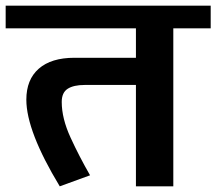

<svg xmlns="http://www.w3.org/2000/svg" viewBox="-42 -658 764 678"><path d="M702 -558H570V0H438V-358H257Q218 -358 197 -344.5Q176 -331 176 -298Q176 -240 207 -172.5Q238 -105 276 -39L169 0Q51 -195 51 -306Q51 -377 95 -415.5Q139 -454 221 -454H438V-558H-22V-638H702Z"/></svg>

Font: AmikoBold
Style: Bold
Weight: 700
Designer: Pablo Impallari, Rodrigo Fuenzalida, Andres Torresi
Foundry: Impallari Type
Version: Version 1.000; ttfautohint (v1.3)